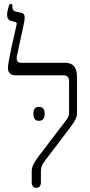

<svg xmlns="http://www.w3.org/2000/svg" viewBox="-20 -893 432 920"><path d="M154 7C169 7 176 -3 176 -19V-73C176 -94 183 -105 194 -121L323 -291C340 -314 349 -332 349 -351V-525C349 -558 339 -592 292 -592H82C63 -592 56 -603 62 -629L95 -783C102 -817 98 -828 81 -832L58 -837C43 -840 39 -849 39 -866V-873H26C22 -863 14 -840 14 -823C14 -806 20 -796 36 -792L53 -788C61 -786 61 -780 59 -772C51 -737 18 -598 18 -567C18 -540 36 -532 57 -532H285C302 -532 311 -524 311 -502V-352C311 -339 308 -332 297 -317L162 -140C144 -115 132 -96 132 -72V-19C132 -2 141 7 154 7ZM140 -348C140 -326 148 -314 166 -314C186 -314 194 -327 194 -348C194 -369 186 -381 166 -381C148 -381 140 -369 140 -348Z"/></svg>

Font: Noto Serif Hebrew Condensed Light
Style: Regular
Weight: 300
Width: 3
Designer: Monotype Design Team
Foundry: Monotype Imaging Inc.
Version: Version 2.004